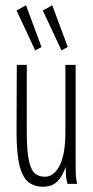

<svg xmlns="http://www.w3.org/2000/svg" viewBox="-20 -700 353 731"><path d="M142 11Q111 11 88.5 -6.5Q66 -24 54.5 -69Q43 -114 43 -197L44 -453H82V-197Q82 -123 90.5 -86.5Q99 -50 114.5 -38.5Q130 -27 151 -27Q184 -27 206.5 -68.5Q229 -110 229 -201V-453H268V-82Q268 -64 268.5 -41Q269 -18 274 0H237Q232 -17 231 -33Q230 -49 230 -65Q219 -31 199 -10Q179 11 142 11ZM114 -508 43 -660 79 -680 138 -521ZM214 -508 143 -660 179 -680 238 -521Z"/></svg>

Font: Inconsolata ExtraCondensed Light
Style: Regular
Weight: 300
Width: 2
Monospace: yes
Designer: Raph Levien, Cyreal, Brenton Simpson
Foundry: Raph Levien, Cyreal, Google
Version: Version 3.100; ttfautohint (v1.8.4.7-5d5b)